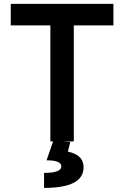

<svg xmlns="http://www.w3.org/2000/svg" viewBox="-20 -713 626 968"><path d="M233.9 0H247.6L214.8 95.2C265.1 95.2 289.1 105.5 289.1 126C289.1 147.5 260.7 158.7 202.1 158.7V234.4C335.4 234.4 401.4 199.7 401.4 130.4C401.4 88.4 375.5 63 322.3 51.3L334.5 2.4L295.4 0H352.1V-585H551.8V-693.4H34.2V-585H233.9Z"/></svg>

Font: Cascadia Mono SemiBold
Style: Regular
Weight: 600
Monospace: yes
Designer: Aaron Bell
Foundry: Saja Typeworks
Version: Version 2404.023